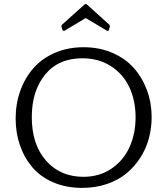

<svg xmlns="http://www.w3.org/2000/svg" viewBox="-20 -892 803 923"><path d="M381.8 -665Q457.5 -665 520.3 -637.9Q583 -610.8 623.8 -564.5Q664.6 -518.1 686.8 -457.5Q709 -397 709 -329.1Q709 -275.9 695.6 -226.3Q682.1 -176.8 654.3 -133.5Q626.5 -90.3 587.4 -58.1Q548.3 -25.9 493.7 -7.3Q439 11.2 375 11.2Q297.9 11.2 236.1 -15.4Q174.3 -42 135.3 -88.1Q96.2 -134.3 75.7 -194.1Q55.2 -253.9 55.2 -321.8Q55.2 -393.1 77.6 -455.6Q100.1 -518.1 141.1 -564.7Q182.1 -611.3 244.4 -638.2Q306.6 -665 381.8 -665ZM380.9 -42Q458 -42 515.9 -81.3Q573.7 -120.6 602.8 -185.1Q631.8 -249.5 631.8 -328.1Q631.8 -408.7 601.6 -472.9Q571.3 -537.1 512.5 -574.5Q453.6 -611.8 376 -611.8Q260.7 -611.8 196.8 -533.2Q132.8 -454.6 132.8 -329.1Q132.8 -197.3 201.4 -119.6Q270 -42 380.9 -42ZM388.2 -872.1H396L505.9 -772.9L508.8 -766.1L502.9 -746.1L496.1 -743.2L392.1 -805.2L288.1 -743.2L280.8 -746.1L274.9 -766.1L277.8 -772.9Z"/></svg>

Font: Quattrocento Roman
Style: Regular
Weight: 400
Designer: Pablo Impallari
Foundry: Pablo Impallari. www.impallari.com Igino Marini. www.ikern.com
Version: Version 1.000